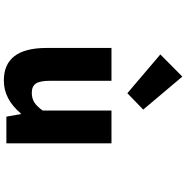

<svg xmlns="http://www.w3.org/2000/svg" viewBox="-4 -990 1007 1040"><g transform="rotate(90 500.0 -469.5)"><path d="M416 13.7Q239.3 13.7 239.3 -216.8V-569.3H417V-239.3Q417 -181.6 432.1 -159.7Q447.3 -137.7 482.4 -137.7Q511.7 -137.7 533.2 -150.9Q554.7 -164.1 578.1 -196.3V-569.3H755.9V0H611.3L597.7 -78.1H593.8Q516.6 13.7 416 13.7ZM484.4 -655.3 274.4 -834 394.5 -953.1 573.2 -741.2Z"/></g></svg>

Font: Gen Shin Gothic Monospace Heavy
Style: Bold
Weight: 800
Designer: [Source Han Sans]
Ryoko NISHIZUKA  (kana & ideographs); Paul D. Hunt (Latin, Greek & Cyrillic); Wenlong ZHANG  (bopomofo
Version: Version 1.002.20150607